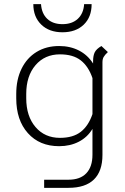

<svg xmlns="http://www.w3.org/2000/svg" viewBox="-20 -702 601 922"><path d="M498 -452Q483 -438 477.5 -428Q472 -418 472 -403V42Q472 120 431 160Q390 200 309 200H192V161H309Q365 161 394.5 130Q424 99 424 41V-83Q400 -43 358.5 -21.5Q317 0 264 0Q170 0 114 -62.5Q58 -125 58 -230V-251Q58 -320 83.5 -372Q109 -424 155.5 -452.5Q202 -481 264 -481Q317 -481 359 -459.5Q401 -438 427 -397V-408Q427 -435 435 -451Q443 -467 467 -481ZM424 -154V-327Q405 -383 368 -412Q331 -441 268 -441Q195 -441 150.5 -389Q106 -337 106 -251V-230Q106 -144 150.5 -92Q195 -40 268 -40Q331 -40 368 -69Q405 -98 424 -154ZM140 -682H177Q180 -637 207 -611.5Q234 -586 280 -586Q326 -586 353.5 -611.5Q381 -637 384 -682H420Q420 -620 382 -583.5Q344 -547 280 -547Q216 -547 178 -584Q140 -621 140 -682Z"/></svg>

Font: KoHo Light
Style: Regular
Weight: 300
Version: Version 1.000; ttfautohint (v1.6)